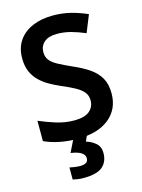

<svg xmlns="http://www.w3.org/2000/svg" viewBox="-140 -803 830 1122"><g transform="rotate(-15 275.0 -242.0)"><path d="M508 -196Q508 -101 439.5 -45.5Q371 10 248 10Q191 10 139.5 -0.5Q88 -11 48 -30V-153Q94 -133 148 -116Q202 -99 257 -99Q321 -99 350 -124Q379 -149 379 -188Q379 -218 362 -238.5Q345 -259 312 -277Q279 -295 231 -315Q199 -329 168 -346.5Q137 -364 111.5 -388.5Q86 -413 71 -447Q56 -481 56 -528Q56 -590 85.5 -633.5Q115 -677 168.5 -700.5Q222 -724 293 -724Q350 -724 400 -711.5Q450 -699 500 -677L458 -573Q413 -592 372.5 -603Q332 -614 289 -614Q238 -614 211.5 -591Q185 -568 185 -531Q185 -502 200 -482.5Q215 -463 246.5 -446Q278 -429 327 -407Q385 -382 425 -354.5Q465 -327 486.5 -289.5Q508 -252 508 -196ZM372 128Q372 181 338 210.5Q304 240 222 240Q202 240 186 237.5Q170 235 158 232V159Q170 162 188.5 164.5Q207 167 222 167Q243 167 256.5 159.5Q270 152 270 132Q270 112 249 98.5Q228 85 186 79L225 0H307L290 38Q322 47 347 68.5Q372 90 372 128Z"/></g></svg>

Font: Noto Sans Nag Mundari SemiBold
Style: Regular
Weight: 600
Version: Version 1.000